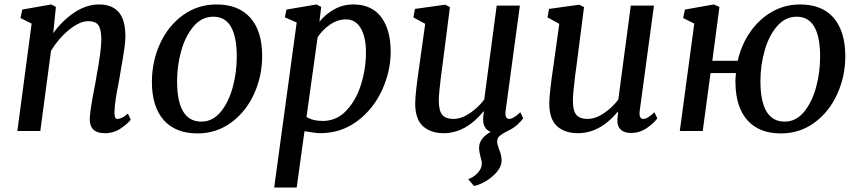

<svg xmlns="http://www.w3.org/2000/svg" viewBox="-20 -588 3854 862"><path d="M425 -568Q482 -568 512.5 -534Q543 -500 543 -423Q543 -386 524 -283L518 -247L513 -218Q495 -131 494 -86V-80Q494 -54 507 -54Q527 -54 554 -78L567 -51Q555 -34 523 -12Q491 10 450 10Q383 10 383 -53Q383 -84 402 -183L409 -220L413 -244Q435 -361 435 -413Q434 -459 421 -476Q408 -493 376 -493Q338 -493 290.5 -454.5Q243 -416 209 -360L161 0H58L122 -482L72 -507L80 -545L210 -568L231 -557L219 -439Q260 -496 314 -532Q368 -568 425 -568Z M1157 -337Q1157 -246 1120.5 -166Q1084 -86 1017.5 -37.5Q951 11 867 11Q768 11 715 -49Q662 -109 662 -220Q662 -312 698.5 -392Q735 -472 801.5 -520Q868 -568 952 -568Q1051 -568 1104 -508Q1157 -448 1157 -337ZM775 -224Q775 -42 884 -42Q935 -42 971 -86Q1007 -130 1025 -197Q1043 -264 1043 -333Q1043 -513 938 -513Q886 -513 849 -469.5Q812 -426 793.5 -359.5Q775 -293 775 -224Z M1566 -568Q1649 -568 1691.5 -511Q1734 -454 1734 -356Q1734 -268 1695 -183Q1656 -98 1583.5 -44Q1511 10 1417 10Q1399 10 1347 1L1312 254H1211L1312 -487L1259 -510L1266 -545L1401 -568L1422 -557L1414 -490Q1440 -523 1479.5 -545.5Q1519 -568 1566 -568ZM1429 -45Q1491 -45 1535 -91.5Q1579 -138 1601 -209Q1623 -280 1623 -353Q1623 -422 1599.5 -461.5Q1576 -501 1534 -501Q1495 -501 1461 -477Q1427 -453 1406 -421L1356 -63Q1384 -45 1429 -45Z M1960 -247Q1950 -165 1950 -137Q1950 -90 1966 -72Q1982 -54 2015 -54Q2051 -54 2089 -79.5Q2127 -105 2154 -141L2210 -563H2314L2250 -90L2249 -79Q2249 -67 2253.5 -60.5Q2258 -54 2265 -54Q2285 -54 2316 -84L2329 -57Q2322 -46 2303.5 -29Q2285 -12 2261 -1Q2237 11 2224.5 21Q2212 31 2212 48Q2212 57 2220 81Q2232 109 2232 132Q2232 168 2192.5 202.5Q2153 237 2108 247L2082 216Q2105 209 2124 189Q2143 169 2143 147Q2143 133 2137 115Q2131 93 2131 75Q2131 33 2183 4Q2149 -9 2149 -52Q2149 -70 2153 -87L2151 -88Q2070 10 1972 10Q1915 10 1880 -20.5Q1845 -51 1844 -121Q1844 -168 1863 -295L1889 -481L1836 -510L1843 -548L1979 -567L2000 -556L1966 -291Z M2562 -247Q2552 -165 2552 -137Q2552 -90 2568 -72Q2584 -54 2617 -54Q2653 -54 2691 -79.5Q2729 -105 2756 -141L2812 -563H2916L2852 -90L2851 -79Q2851 -67 2855.5 -60.5Q2860 -54 2867 -54Q2887 -54 2918 -84L2931 -57Q2919 -38 2886 -14.5Q2853 9 2813 9Q2782 9 2766 -7Q2750 -23 2752 -52Q2752 -50 2755 -86L2754 -87Q2674 10 2574 10Q2517 10 2482 -20.5Q2447 -51 2446 -121Q2446 -168 2465 -295L2491 -481L2438 -510L2445 -548L2581 -567L2602 -556L2568 -291Z M3572 -568Q3671 -568 3723 -507.5Q3775 -447 3775 -335Q3775 -245 3738.5 -165Q3702 -85 3636 -37Q3570 11 3486 11Q3389 11 3336.5 -47Q3284 -105 3282 -213Q3281 -225 3282.5 -240Q3284 -255 3284 -260H3170L3135 0H3032L3097 -482L3047 -507L3055 -545L3184 -568L3210 -557L3178 -315H3292Q3308 -386 3347.5 -443.5Q3387 -501 3445 -534.5Q3503 -568 3572 -568ZM3394 -224Q3394 -42 3503 -42Q3554 -42 3590 -86Q3626 -130 3644 -197Q3662 -264 3662 -333Q3662 -513 3557 -513Q3505 -513 3468 -469.5Q3431 -426 3412.5 -359.5Q3394 -293 3394 -224Z"/></svg>

Font: Koeln Type Serif
Style: Italic
Weight: 400
Italic angle: -8°
Designer: Eben Sorkin
Foundry: Eben Sorkin
Version: Version 2.002